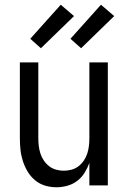

<svg xmlns="http://www.w3.org/2000/svg" viewBox="-20 -784 540 812"><path d="M219 8Q194 8 170.5 1Q147 -6 128 -22Q109 -38 96.5 -59Q84 -80 76.5 -103.5Q69 -127 66.5 -151.5Q64 -176 64 -200V-520H142V-200Q142 -183 144 -166.5Q146 -150 151 -134.5Q156 -119 165.5 -105Q175 -91 188 -81Q201 -71 217 -66.5Q233 -62 250 -62Q267 -62 283 -66.5Q299 -71 312 -81Q325 -91 334.5 -105Q344 -119 349 -134.5Q354 -150 356 -166.5Q358 -183 358 -200V-520H436V0H358V-95Q350 -73 337.5 -53Q325 -33 306.5 -19Q288 -5 265 1.5Q242 8 219 8ZM323 -580 278 -620 407 -764 463 -716ZM153 -580 108 -620 237 -764 293 -716Z"/></svg>

Font: Iosevka srxl
Style: Regular
Weight: 400
Monospace: yes
Designer: Belleve Invis
Foundry: Belleve Invis
Version: Version 33.0.1; ttfautohint (v1.8.3)